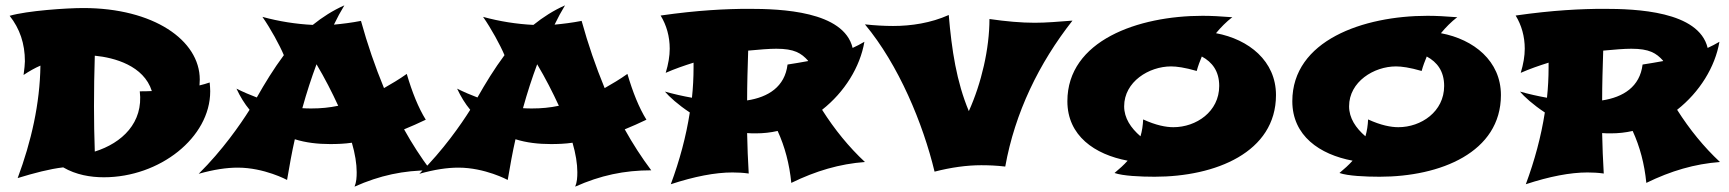

<svg xmlns="http://www.w3.org/2000/svg" viewBox="-20 -631 6458 717"><path d="M763 -323C751 -319 738 -315 725 -312C725 -319 726 -326 726 -334C726 -481 553 -601 291 -601C228 -601 82 -591 16 -572C54 -524 73 -468 73 -402C73 -391 71 -374 68 -351C89 -365 110 -377 131 -386C129 -244 97 -103 46 34C108 15 165 0 216 -6C264 22 318 31 368 31C576 31 765 -117 765 -290C765 -301 764 -312 763 -323ZM547 -291C531 -290 515 -290 502 -290C516 -173 436 -97 334 -65C332 -121 331 -178 331 -234C331 -296 332 -360 334 -423C407 -416 517 -386 547 -291Z M1570 -184C1542 -229 1519 -287 1499 -355C1471 -335 1442 -318 1414 -302C1381 -382 1352 -466 1328 -553C1292 -546 1259 -542 1227 -539C1239 -564 1252 -588 1266 -611C1223 -592 1184 -567 1148 -538C1086 -541 1022 -551 960 -568C990 -525 1024 -463 1040 -425C1002 -374 969 -320 939 -267C915 -276 889 -287 863 -300C877 -270 893 -244 912 -221C878 -167 811 -70 722 18C779 2 826 -5 868 -5C967 -5 1052 41 1052 41C1061 -12 1070 -63 1081 -111C1122 -98 1167 -93 1213 -93C1239 -93 1267 -94 1294 -98C1306 -57 1312 -19 1312 12C1312 31 1311 49 1304 66C1398 24 1487 5 1588 5C1552 -43 1519 -94 1489 -148C1516 -159 1543 -171 1570 -184ZM1243 -236C1210 -229 1177 -226 1144 -226C1132 -226 1121 -226 1109 -227C1125 -285 1143 -340 1162 -391C1193 -339 1220 -286 1243 -236Z M2394 -184C2366 -229 2343 -287 2323 -355C2295 -335 2266 -318 2238 -302C2205 -382 2176 -466 2152 -553C2116 -546 2083 -542 2051 -539C2063 -564 2076 -588 2090 -611C2047 -592 2008 -567 1972 -538C1910 -541 1846 -551 1784 -568C1814 -525 1848 -463 1864 -425C1826 -374 1793 -320 1763 -267C1739 -276 1713 -287 1687 -300C1701 -270 1717 -244 1736 -221C1702 -167 1635 -70 1546 18C1603 2 1650 -5 1692 -5C1791 -5 1876 41 1876 41C1885 -12 1894 -63 1905 -111C1946 -98 1991 -93 2037 -93C2063 -93 2091 -94 2118 -98C2130 -57 2136 -19 2136 12C2136 31 2135 49 2128 66C2222 24 2311 5 2412 5C2376 -43 2343 -94 2313 -148C2340 -159 2367 -171 2394 -184ZM2067 -236C2034 -229 2001 -226 1968 -226C1956 -226 1945 -226 1933 -227C1949 -285 1967 -340 1986 -391C2017 -339 2044 -286 2067 -236Z M3210 -26C3150 -82 3097 -147 3050 -221C3134 -287 3192 -381 3208 -475C3193 -466 3179 -459 3164 -452C3131 -590 2895 -598 2777 -598C2693 -598 2586 -593 2447 -573C2469 -537 2481 -495 2481 -449C2481 -422 2476 -392 2466 -359C2500 -374 2535 -386 2570 -397V-379C2570 -341 2568 -303 2564 -266C2530 -272 2495 -280 2463 -289C2479 -270 2512 -240 2556 -211C2542 -121 2518 -32 2485 57C2573 28 2651 13 2715 13C2734 13 2755 14 2776 17C2773 -33 2771 -84 2770 -134C2781 -133 2792 -133 2803 -133C2831 -133 2858 -136 2884 -142C2911 -83 2928 -19 2935 52C3027 7 3116 -19 3210 -26ZM2879 -449C2946 -449 2972 -433 2998 -404H2997C2997 -404 2997 -403 2998 -403C2972 -398 2946 -394 2921 -390C2911 -307 2849 -268 2770 -256C2770 -317 2772 -380 2774 -442C2816 -446 2853 -449 2879 -449Z M3985 -554C3932 -550 3887 -546 3844 -546C3794 -546 3737 -551 3675 -560C3675 -449 3645 -320 3598 -216C3552 -326 3534 -444 3523 -575C3456 -545 3383 -534 3315 -534C3283 -534 3247 -536 3210 -540C3336 -389 3427 -169 3470 10C3532 -6 3591 -14 3644 -14C3671 -14 3700 -13 3734 -9C3770 -210 3860 -395 3985 -554Z M4577 -567C4539 -570 4504 -572 4471 -572C4231 -572 3966 -480 3966 -253C3966 -124 4068 -54 4191 -31C4177 -15 4160 0 4142 15C4173 26 4239 29 4292 29C4519 29 4745 -62 4745 -276C4745 -403 4644 -484 4521 -507C4539 -529 4559 -549 4582 -567ZM4533 -310C4533 -214 4447 -156 4362 -156C4334 -156 4297 -163 4249 -185C4248 -163 4245 -142 4239 -122C4203 -153 4178 -190 4178 -234C4178 -326 4271 -383 4353 -383C4374 -383 4404 -379 4449 -366C4454 -385 4461 -403 4468 -420C4507 -399 4533 -365 4533 -310Z M5417 -567C5379 -570 5344 -572 5311 -572C5071 -572 4806 -480 4806 -253C4806 -124 4908 -54 5031 -31C5017 -15 5000 0 4982 15C5013 26 5079 29 5132 29C5359 29 5585 -62 5585 -276C5585 -403 5484 -484 5361 -507C5379 -529 5399 -549 5422 -567ZM5373 -310C5373 -214 5287 -156 5202 -156C5174 -156 5137 -163 5089 -185C5088 -163 5085 -142 5079 -122C5043 -153 5018 -190 5018 -234C5018 -326 5111 -383 5193 -383C5214 -383 5244 -379 5289 -366C5294 -385 5301 -403 5308 -420C5347 -399 5373 -365 5373 -310Z M6403 -26C6343 -82 6290 -147 6243 -221C6327 -287 6385 -381 6401 -475C6386 -466 6372 -459 6357 -452C6324 -590 6088 -598 5970 -598C5886 -598 5779 -593 5640 -573C5662 -537 5674 -495 5674 -449C5674 -422 5669 -392 5659 -359C5693 -374 5728 -386 5763 -397V-379C5763 -341 5761 -303 5757 -266C5723 -272 5688 -280 5656 -289C5672 -270 5705 -240 5749 -211C5735 -121 5711 -32 5678 57C5766 28 5844 13 5908 13C5927 13 5948 14 5969 17C5966 -33 5964 -84 5963 -134C5974 -133 5985 -133 5996 -133C6024 -133 6051 -136 6077 -142C6104 -83 6121 -19 6128 52C6220 7 6309 -19 6403 -26ZM6072 -449C6139 -449 6165 -433 6191 -404H6190C6190 -404 6190 -403 6191 -403C6165 -398 6139 -394 6114 -390C6104 -307 6042 -268 5963 -256C5963 -317 5965 -380 5967 -442C6009 -446 6046 -449 6072 -449Z"/></svg>

Font: Shojumaru
Style: Regular
Weight: 400
Designer: Astigmatic (AOETI)
Foundry: Astigmatic (AOETI)
Version: Version 1.000